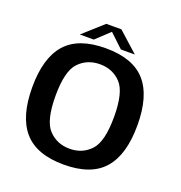

<svg xmlns="http://www.w3.org/2000/svg" viewBox="-129 -822 880 936"><g transform="rotate(20 310.5 -354.0)"><path d="M303.5 4.5Q445 4.5 510.5 -70.8Q576 -146 576 -298.5Q576 -450 510.5 -524.5Q445 -599 303.5 -599Q162 -599 96.2 -524.5Q30.5 -450 30.5 -298.5Q30.5 -146 96.2 -70.8Q162 4.5 303.5 4.5ZM303.5 -78Q237.5 -78 194.5 -123.5Q151.5 -169 151.5 -298Q151.5 -426 194.5 -471Q237.5 -516 303.5 -516Q369.5 -516 412.2 -471Q455 -426 455 -298Q455 -169 412.2 -123.5Q369.5 -78 303.5 -78ZM160.5 -618.5H233L303.5 -684.5L373.5 -618.5H446L342.5 -711.5H264Z"/></g></svg>

Font: Anybody UltraCondensed Thin Medium
Style: Regular
Weight: 500
Version: Version 1.111